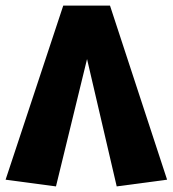

<svg xmlns="http://www.w3.org/2000/svg" viewBox="-25 -646 617 686"><path d="M392 20 286 -435 175 20 -5 -4 201 -626H368L572 -4Z"/></svg>

Font: FiraGO Heavy
Style: Regular
Weight: 900
Designer: bBox Type
Foundry: bBox Type GmbH
Version: Version 1.001